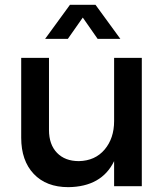

<svg xmlns="http://www.w3.org/2000/svg" viewBox="-20 -772 693 796"><path d="M67.9 -201.2V-532.2H183.1V-232.9Q183.1 -172.9 216.3 -138.4Q249.5 -104 307.1 -104Q374.5 -105.5 413.8 -152.1Q453.1 -198.7 453.1 -270V-532.2H567.9V0H453.1V-104Q401.4 2.4 263.2 3.9Q171.9 3.9 119.9 -51Q67.9 -106 67.9 -201.2ZM167 -610.8 270 -752H376L479 -610.8H384.8L323.2 -699.2L261.2 -610.8Z"/></svg>

Font: Trueno
Style: Regular
Weight: 400
Designer: Julieta Ulanovsky
Foundry: Julieta Ulanovsky
Version: Version 3.001b | FøM Fix